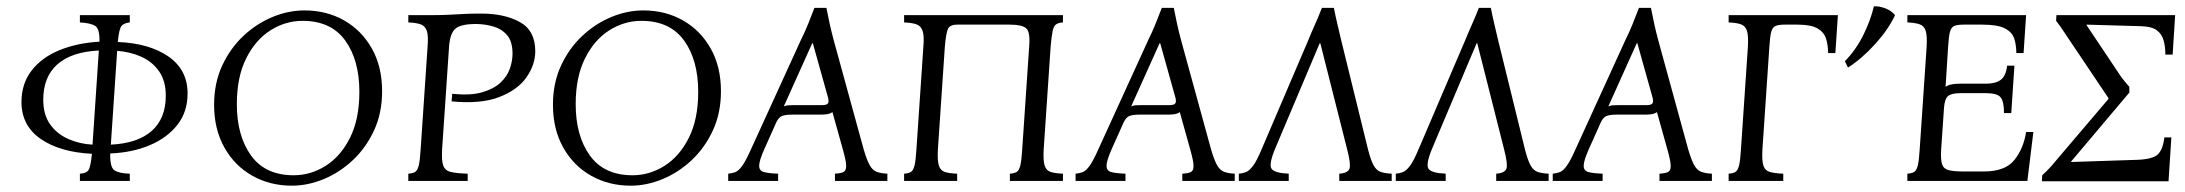

<svg xmlns="http://www.w3.org/2000/svg" viewBox="-20 -573 6920 608"><path d="M233 0V-23Q253 -24 260 -34Q267 -44 271 -86Q170 -91 109 -133Q48 -175 48 -250Q48 -308 80 -349.5Q112 -391 168 -414Q224 -437 295 -441Q296 -481 282 -490.5Q268 -500 233 -502V-525H391V-502Q372 -500 364.5 -490.5Q357 -481 353 -440Q453 -436 513.5 -394Q574 -352 574 -277Q574 -219 542 -178Q510 -137 455 -113.5Q400 -90 329 -87Q328 -44 342 -34Q356 -24 391 -23V0ZM117 -257Q117 -210 138.5 -179.5Q160 -149 196 -133Q232 -117 273 -115L293 -413Q207 -409 162 -369.5Q117 -330 117 -257ZM505 -270Q505 -317 483.5 -347.5Q462 -378 427 -393.5Q392 -409 351 -412L331 -115Q416 -119 460.5 -158.5Q505 -198 505 -270Z M904 15Q835 15 779 -16.5Q723 -48 690.5 -106Q658 -164 658 -241Q658 -310 683.5 -365Q709 -420 750.5 -459Q792 -498 842.5 -519Q893 -540 944 -540Q1014 -540 1069.5 -508.5Q1125 -477 1157.5 -419.5Q1190 -362 1190 -284Q1190 -215 1164.5 -160Q1139 -105 1097.5 -66Q1056 -27 1005.5 -6Q955 15 904 15ZM910 -18Q964 -18 1011.5 -48Q1059 -78 1088.5 -137Q1118 -196 1118 -282Q1118 -383 1073 -445Q1028 -507 938 -507Q884 -507 836.5 -477Q789 -447 759.5 -388Q730 -329 730 -243Q730 -143 775 -80.5Q820 -18 910 -18Z M1273 0V-23Q1287 -24 1294.5 -28.5Q1302 -33 1306 -49Q1310 -65 1312 -100L1334 -425Q1337 -460 1331.5 -475.5Q1326 -491 1312 -496Q1298 -501 1273 -502V-525H1342Q1380 -525 1405.5 -526.5Q1431 -528 1453.5 -529Q1476 -530 1504 -530Q1578 -530 1626.5 -503Q1675 -476 1675 -411Q1675 -368 1647 -328Q1619 -288 1560.5 -265.5Q1502 -243 1410 -252L1412 -276Q1469 -270 1506 -280.5Q1543 -291 1564.5 -311Q1586 -331 1594.5 -355.5Q1603 -380 1603 -403Q1603 -442 1585.5 -462Q1568 -482 1541 -489.5Q1514 -497 1487 -497Q1440 -497 1422.5 -482.5Q1405 -468 1402 -425L1380 -100Q1378 -65 1383.5 -49Q1389 -33 1407.5 -28.5Q1426 -24 1461 -23V0Z M1977 15Q1908 15 1852 -16.5Q1796 -48 1763.5 -106Q1731 -164 1731 -241Q1731 -310 1756.5 -365Q1782 -420 1823.5 -459Q1865 -498 1915.5 -519Q1966 -540 2017 -540Q2087 -540 2142.5 -508.5Q2198 -477 2230.5 -419.5Q2263 -362 2263 -284Q2263 -215 2237.5 -160Q2212 -105 2170.5 -66Q2129 -27 2078.5 -6Q2028 15 1977 15ZM1983 -18Q2037 -18 2084.5 -48Q2132 -78 2161.5 -137Q2191 -196 2191 -282Q2191 -383 2146 -445Q2101 -507 2011 -507Q1957 -507 1909.5 -477Q1862 -447 1832.5 -388Q1803 -329 1803 -243Q1803 -143 1848 -80.5Q1893 -18 1983 -18Z M2715 -100Q2725 -66 2734 -50Q2743 -34 2756 -29Q2769 -24 2790 -23V0H2624V-23Q2643 -24 2651.5 -28.5Q2660 -33 2659.5 -49Q2659 -65 2649 -100L2616 -218Q2609 -213 2599.5 -211.5Q2590 -210 2580 -210H2488Q2468 -210 2457 -206Q2446 -202 2438 -185L2400 -100Q2384 -64 2384 -48Q2384 -32 2399.5 -28Q2415 -24 2444 -23V0H2286V-23Q2298 -24 2308.5 -28Q2319 -32 2330.5 -48Q2342 -64 2358 -100L2516 -446Q2529 -472 2539 -497Q2549 -522 2559 -548H2597Q2602 -522 2607.5 -497Q2613 -472 2620 -446ZM2583 -240Q2598 -240 2602 -246Q2606 -252 2601 -268L2554 -436H2552L2462 -236Q2468 -239 2475 -239.5Q2482 -240 2490 -240Z M3307 -425 3285 -100Q3283 -65 3288 -49Q3293 -33 3307 -28.5Q3321 -24 3346 -23V0H3178V-23Q3192 -24 3199.5 -28.5Q3207 -33 3211 -49Q3215 -65 3217 -100L3239 -425Q3243 -472 3229.5 -483.5Q3216 -495 3178 -495H3011Q2990 -495 2983 -483.5Q2976 -472 2972 -425L2950 -100Q2948 -65 2953 -49Q2958 -33 2972 -28.5Q2986 -24 3011 -23V0H2843V-23Q2857 -24 2864.5 -28.5Q2872 -33 2876 -49Q2880 -65 2882 -100L2904 -425Q2907 -460 2901.5 -475.5Q2896 -491 2882 -496Q2868 -501 2843 -502V-525H3346V-502Q3332 -501 3324.5 -496Q3317 -491 3313.5 -475.5Q3310 -460 3307 -425Z M3815 -100Q3825 -66 3834 -50Q3843 -34 3856 -29Q3869 -24 3890 -23V0H3724V-23Q3743 -24 3751.5 -28.5Q3760 -33 3759.5 -49Q3759 -65 3749 -100L3716 -218Q3709 -213 3699.5 -211.5Q3690 -210 3680 -210H3588Q3568 -210 3557 -206Q3546 -202 3538 -185L3500 -100Q3484 -64 3484 -48Q3484 -32 3499.5 -28Q3515 -24 3544 -23V0H3386V-23Q3398 -24 3408.5 -28Q3419 -32 3430.5 -48Q3442 -64 3458 -100L3616 -446Q3629 -472 3639 -497Q3649 -522 3659 -548H3697Q3702 -522 3707.5 -497Q3713 -472 3720 -446ZM3683 -240Q3698 -240 3702 -246Q3706 -252 3701 -268L3654 -436H3652L3562 -236Q3568 -239 3575 -239.5Q3582 -240 3590 -240Z M4017 -100Q3997 -51 4007 -38Q4017 -25 4061 -23V0H3903V-23Q3915 -24 3925.5 -28Q3936 -32 3948 -48Q3960 -64 3975 -100L4123 -446Q4134 -473 4145 -497.5Q4156 -522 4166 -548H4204Q4209 -522 4215 -497Q4221 -472 4227 -446L4312 -100Q4321 -65 4330 -49Q4339 -33 4352.5 -28.5Q4366 -24 4387 -23V0H4221V-23Q4249 -25 4253.5 -39.5Q4258 -54 4246 -100L4161 -436H4159Z M4514 -100Q4494 -51 4504 -38Q4514 -25 4558 -23V0H4400V-23Q4412 -24 4422.5 -28Q4433 -32 4445 -48Q4457 -64 4472 -100L4620 -446Q4631 -473 4642 -497.5Q4653 -522 4663 -548H4701Q4706 -522 4712 -497Q4718 -472 4724 -446L4809 -100Q4818 -65 4827 -49Q4836 -33 4849.5 -28.5Q4863 -24 4884 -23V0H4718V-23Q4746 -25 4750.5 -39.5Q4755 -54 4743 -100L4658 -436H4656Z M5326 -100Q5336 -66 5345 -50Q5354 -34 5367 -29Q5380 -24 5401 -23V0H5235V-23Q5254 -24 5262.5 -28.5Q5271 -33 5270.5 -49Q5270 -65 5260 -100L5227 -218Q5220 -213 5210.5 -211.5Q5201 -210 5191 -210H5099Q5079 -210 5068 -206Q5057 -202 5049 -185L5011 -100Q4995 -64 4995 -48Q4995 -32 5010.5 -28Q5026 -24 5055 -23V0H4897V-23Q4909 -24 4919.5 -28Q4930 -32 4941.5 -48Q4953 -64 4969 -100L5127 -446Q5140 -472 5150 -497Q5160 -522 5170 -548H5208Q5213 -522 5218.5 -497Q5224 -472 5231 -446ZM5194 -240Q5209 -240 5213 -246Q5217 -252 5212 -268L5165 -436H5163L5073 -236Q5079 -239 5086 -239.5Q5093 -240 5101 -240Z M5454 0V-23Q5468 -24 5475.5 -28.5Q5483 -33 5487 -49Q5491 -65 5493 -100L5515 -425Q5517 -460 5512 -475.5Q5507 -491 5493 -496Q5479 -501 5454 -502V-525H5800L5792 -405H5769Q5769 -430 5762.5 -450.5Q5756 -471 5735.5 -483Q5715 -495 5672 -495H5632Q5613 -495 5603 -491Q5593 -487 5589 -472.5Q5585 -458 5583 -425L5561 -100Q5559 -65 5564 -49Q5569 -33 5584.5 -28.5Q5600 -24 5627 -23V0Z M6020 0V-23Q6034 -24 6041.5 -28.5Q6049 -33 6053 -49Q6057 -65 6059 -100L6081 -425Q6083 -460 6078 -475.5Q6073 -491 6059 -496Q6045 -501 6020 -502V-525H6396L6388 -405H6365Q6365 -430 6358.5 -450.5Q6352 -471 6329 -483Q6306 -495 6258 -495H6198Q6179 -495 6169 -491Q6159 -487 6155 -472.5Q6151 -458 6149 -425L6141 -298Q6149 -304 6161 -306Q6173 -308 6188 -308H6269Q6299 -308 6315.5 -320Q6332 -332 6336 -365H6359L6349 -215H6326Q6326 -251 6315.5 -264.5Q6305 -278 6269 -278H6188Q6160 -278 6149 -269Q6138 -260 6136 -231L6127 -100Q6125 -67 6130 -52.5Q6135 -38 6151.5 -34Q6168 -30 6198 -30H6262Q6330 -30 6359 -66.5Q6388 -103 6396 -155H6419L6400 0ZM5914 -553Q5931 -554 5950.5 -546.5Q5970 -539 5981 -525Q5960 -480 5918.5 -434Q5877 -388 5832 -359L5822 -379Q5858 -416 5881 -463Q5904 -510 5914 -553Z M6723 -280 6539 -62V-60L6750 -67Q6797 -69 6813 -84Q6829 -99 6834 -138H6856L6847 1H6446L6447 -18Q6458 -28 6468.5 -39Q6479 -50 6486 -59L6657 -260V-262L6520 -466Q6513 -477 6504.5 -489Q6496 -501 6491 -507L6492 -525H6868L6860 -400H6837Q6837 -425 6831.5 -445Q6826 -465 6810 -477Q6794 -489 6761 -490L6587 -495V-494L6690 -340Q6695 -332 6704 -320.5Q6713 -309 6723 -298Z"/></svg>

Font: Bona Nova SC
Style: Italic
Weight: 400
Italic angle: -4°
Designer: Mateusz Machalski
Foundry: Capitalics
Version: Version 4.001; ttfautohint (v1.8.4.7-5d5b)